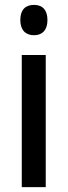

<svg xmlns="http://www.w3.org/2000/svg" viewBox="-20 -765 276 785"><path d="M119 -745C84 -745 63 -725 63 -683C63 -642 85 -621 119 -621C153 -621 174 -642 174 -683C174 -724 154 -745 119 -745ZM167 -540H69V0H167Z"/></svg>

Font: Noto Sans Armenian Condensed Medium
Style: Regular
Weight: 500
Width: 3
Designer: Monotype Design Team
Foundry: Monotype Imaging Inc.
Version: Version 2.008